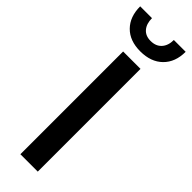

<svg xmlns="http://www.w3.org/2000/svg" viewBox="-308 -845 851 851"><g transform="rotate(45 117.5 -419.5)"><path d="M-25 -839H49Q49 -804 66.5 -783.5Q84 -763 116 -763Q149 -763 167.5 -783.5Q186 -804 186 -839H260Q260 -774 221.5 -736Q183 -698 116 -698Q50 -698 12.5 -736Q-25 -774 -25 -839ZM63 -644H172V0H63Z"/></g></svg>

Font: Kanit
Style: Regular
Weight: 400
Designer: Katatrad Team
Foundry: Cadson Demak
Version: Version 1.001